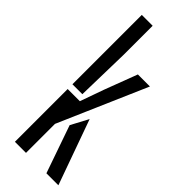

<svg xmlns="http://www.w3.org/2000/svg" viewBox="-263 -828 856 856"><g transform="rotate(45 165.0 -400.0)"><path d="M53.7 0V-332.7H130.5L170.8 -446.1L229.1 -600H305L123.6 -182.9V0ZM53.7 -362.7V-800H122.2V-616.6L116.3 -362.7ZM173.8 -225 217.7 -307.3 327.8 0H252.3Z"/></g></svg>

Font: Big Shoulders Stencil Thin
Style: Regular
Weight: 100
Designer: Patric King
Foundry: XO Type Co
Version: Version 2.001